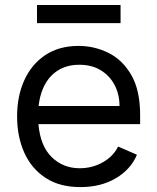

<svg xmlns="http://www.w3.org/2000/svg" viewBox="-20 -736 627 767"><path d="M301.1 11.4Q218 11.4 161.8 -25.6Q105.5 -62.5 76.9 -126.4Q48.3 -190.3 48.3 -271.3Q48.3 -352.3 77.2 -415.8Q106.2 -479.4 161 -516Q215.9 -552.6 294 -552.6Q356.5 -552.6 412.8 -525Q469.1 -497.5 504.4 -436.6Q539.8 -375.7 539.8 -275.6V-240.1H133.5Q141.3 -152 187 -108Q232.6 -63.9 298.3 -63.9Q348.4 -63.9 390.4 -87.5Q432.5 -111.2 451.7 -150.6L527 -117.9Q502.5 -59.3 442.8 -24Q383.2 11.4 301.1 11.4ZM296.9 -477.3Q228.3 -477.3 185.7 -434.1Q143.1 -391 134.2 -312.5H457.4Q457.4 -358.7 438 -396Q418.7 -433.2 382.6 -455.3Q346.6 -477.3 296.9 -477.3ZM461.6 -715.9V-643.5H127.8V-715.9Z"/></svg>

Font: Inter UI
Style: Regular
Weight: 400
Designer: Rasmus Andersson
Foundry: rsms
Version: Version 2.2